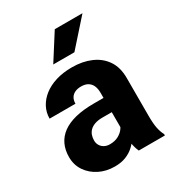

<svg xmlns="http://www.w3.org/2000/svg" viewBox="-182 -860 896 979"><g transform="rotate(-30 266.5 -370.0)"><path d="M330.6 -126V-352.5Q330.6 -376.5 323.2 -393.6Q315.9 -410.6 300.3 -420.4Q284.7 -430.2 259.8 -430.2Q238.8 -430.2 223.4 -422.9Q208 -415.5 200 -401.9Q191.9 -388.2 191.9 -368.2H39.6Q39.6 -403.8 55.7 -434.6Q71.8 -465.3 101.8 -488.8Q131.8 -512.2 173.8 -525.1Q215.8 -538.1 268.1 -538.1Q330.1 -538.1 378.7 -517.3Q427.2 -496.6 455.6 -455.3Q483.9 -414.1 483.9 -351.6V-130.4Q483.9 -82.5 489.5 -55.4Q495.1 -28.3 505.9 -8.3V0H352.1Q341.3 -22.9 335.9 -56.9Q330.6 -90.8 330.6 -126ZM349.6 -322.3 350.6 -238.3H274.9Q249.5 -238.3 231.2 -231.9Q212.9 -225.6 201.7 -214.6Q190.4 -203.6 185.3 -189.2Q180.2 -174.8 180.2 -157.7Q180.2 -141.6 188 -128.7Q195.8 -115.7 209.5 -108.4Q223.1 -101.1 241.2 -101.1Q271 -101.1 292.2 -112.8Q313.5 -124.5 325.2 -141.4Q336.9 -158.2 336.9 -172.9L373.5 -109.4Q364.7 -89.8 352.1 -69.1Q339.4 -48.3 319.8 -30.5Q300.3 -12.7 272.7 -1.5Q245.1 9.8 206.5 9.8Q156.7 9.8 116.2 -10.5Q75.7 -30.8 51.5 -66.4Q27.3 -102.1 27.3 -148.4Q27.3 -189.9 42.5 -222.2Q57.6 -254.4 88.1 -276.9Q118.7 -299.3 165 -310.8Q211.4 -322.3 273.4 -322.3ZM193.8 -598.1 290.5 -750H453.6L318.4 -598.1Z"/></g></svg>

Font: Roboto ExtraBold
Style: Regular
Weight: 800
Designer: Christian Robertson
Foundry: Google
Version: Version 3.009; 2024